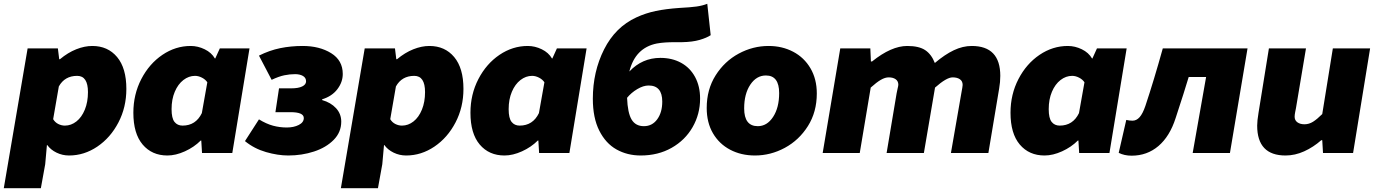

<svg xmlns="http://www.w3.org/2000/svg" viewBox="-55 -809 7271 1015"><path d="M91 -553H251L258 -496H262Q304 -531 348 -548.5Q392 -566 433 -566Q515 -566 564 -507.5Q613 -449 613 -339Q613 -242 571 -161.5Q529 -81 459.5 -34Q390 13 310 13Q275 13 244 -2Q213 -17 195 -42H193L184 59L161 186H-35ZM410 -322Q410 -408 353 -408Q287 -408 256 -352L226 -179Q236 -162 253 -153.5Q270 -145 288 -145Q321 -145 349 -167Q377 -189 393.5 -229.5Q410 -270 410 -322Z M650 -213Q650 -310 692 -391Q734 -472 803.5 -519Q873 -566 953 -566Q991 -566 1027 -548.5Q1063 -531 1081 -500H1083L1107 -553H1264L1173 0H1013L1009 -66H1006Q971 -31 922.5 -9Q874 13 830 13Q748 13 699 -45Q650 -103 650 -213ZM1012 -211 1041 -374Q1031 -389 1012.5 -398.5Q994 -408 976 -408Q943 -408 914.5 -386Q886 -364 869 -324Q852 -284 852 -232Q852 -184 867.5 -164.5Q883 -145 910 -145Q980 -145 1012 -211Z M1240 -63 1314 -178Q1353 -154 1388.5 -144.5Q1424 -135 1461 -135Q1498 -135 1524.5 -148.5Q1551 -162 1551 -185Q1551 -216 1481 -216H1401L1420 -342H1485Q1522 -342 1542.5 -352Q1563 -362 1563 -379Q1563 -398 1546.5 -407.5Q1530 -417 1505 -417Q1477 -417 1448 -411Q1419 -405 1381 -387L1314 -515Q1370 -543 1426.5 -554.5Q1483 -566 1545 -566Q1634 -566 1695.5 -528Q1757 -490 1757 -418Q1757 -375 1728.5 -337.5Q1700 -300 1648 -284V-280Q1694 -267 1721.5 -237Q1749 -207 1749 -166Q1749 -110 1709 -69.5Q1669 -29 1605 -8Q1541 13 1469 13Q1414 13 1351.5 -5Q1289 -23 1240 -63Z M1873 -553H2033L2040 -496H2044Q2086 -531 2130 -548.5Q2174 -566 2215 -566Q2297 -566 2346 -507.5Q2395 -449 2395 -339Q2395 -242 2353 -161.5Q2311 -81 2241.5 -34Q2172 13 2092 13Q2057 13 2026 -2Q1995 -17 1977 -42H1975L1966 59L1943 186H1747ZM2192 -322Q2192 -408 2135 -408Q2069 -408 2038 -352L2008 -179Q2018 -162 2035 -153.5Q2052 -145 2070 -145Q2103 -145 2131 -167Q2159 -189 2175.5 -229.5Q2192 -270 2192 -322Z M2432 -213Q2432 -310 2474 -391Q2516 -472 2585.5 -519Q2655 -566 2735 -566Q2773 -566 2809 -548.5Q2845 -531 2863 -500H2865L2889 -553H3046L2955 0H2795L2791 -66H2788Q2753 -31 2704.5 -9Q2656 13 2612 13Q2530 13 2481 -45Q2432 -103 2432 -213ZM2794 -211 2823 -374Q2813 -389 2794.5 -398.5Q2776 -408 2758 -408Q2725 -408 2696.5 -386Q2668 -364 2651 -324Q2634 -284 2634 -232Q2634 -184 2649.5 -164.5Q2665 -145 2692 -145Q2762 -145 2794 -211Z M3079 -287Q3079 -430 3138.5 -548Q3198 -666 3309 -717Q3359 -740 3412 -751Q3465 -762 3536 -767Q3595 -770 3627 -774.5Q3659 -779 3684 -789L3702 -623Q3681 -609 3643.5 -598Q3606 -587 3550 -586H3512Q3485 -586 3462 -584.5Q3439 -583 3417 -579Q3303 -556 3272 -431Q3340 -503 3436 -503Q3498 -503 3545.5 -477Q3593 -451 3619.5 -402Q3646 -353 3646 -288Q3646 -206 3606.5 -137Q3567 -68 3495.5 -27.5Q3424 13 3332 13Q3261 13 3204 -19Q3147 -51 3113 -118.5Q3079 -186 3079 -287ZM3349 -142Q3393 -142 3419.5 -178.5Q3446 -215 3446 -272Q3446 -357 3374 -357Q3346 -357 3314 -338Q3282 -319 3260 -292Q3263 -212 3284 -177Q3305 -142 3349 -142Z M3681 -238Q3681 -336 3728 -410.5Q3775 -485 3850 -525.5Q3925 -566 4008 -566Q4080 -566 4138 -535.5Q4196 -505 4229.5 -448Q4263 -391 4263 -315Q4263 -217 4216 -142.5Q4169 -68 4094 -27.5Q4019 13 3936 13Q3863 13 3805 -17.5Q3747 -48 3714 -104.5Q3681 -161 3681 -238ZM4064 -317Q4064 -410 3994 -410Q3944 -410 3911.5 -361.5Q3879 -313 3879 -236Q3879 -142 3951 -142Q4000 -142 4032 -191Q4064 -240 4064 -317Z M4387 -553H4546L4549 -484H4555Q4657 -566 4741 -566Q4803 -566 4836 -544Q4869 -522 4887 -476Q4940 -521 4987.5 -543.5Q5035 -566 5082 -566Q5233 -566 5233 -408Q5233 -375 5227 -341L5170 0H4972L5027 -316Q5034 -353 5034 -360Q5034 -380 5019.5 -390Q5005 -400 4981 -400Q4949 -400 4888 -346L4829 0H4632L4685 -316L4690 -340Q4694 -356 4694 -361Q4694 -380 4680 -390Q4666 -400 4643 -400Q4624 -400 4601.5 -387Q4579 -374 4548 -346L4490 0H4294Z M5287 -213Q5287 -310 5329 -391Q5371 -472 5440.5 -519Q5510 -566 5590 -566Q5628 -566 5664 -548.5Q5700 -531 5718 -500H5720L5744 -553H5901L5810 0H5650L5646 -66H5643Q5608 -31 5559.5 -9Q5511 13 5467 13Q5385 13 5336 -45Q5287 -103 5287 -213ZM5649 -211 5678 -374Q5668 -389 5649.5 -398.5Q5631 -408 5613 -408Q5580 -408 5551.5 -386Q5523 -364 5506 -324Q5489 -284 5489 -232Q5489 -184 5504.5 -164.5Q5520 -145 5547 -145Q5617 -145 5649 -211Z M5859 -1 5899 -175Q5917 -171 5932 -171Q5953 -171 5969.5 -189.5Q5986 -208 6000 -249Q6046 -387 6092 -553H6540L6447 0H6250L6321 -402H6229Q6207 -328 6160 -185Q6129 -88 6069 -37Q6009 14 5927 14Q5889 14 5859 -1Z M6591 -145Q6591 -170 6598 -212L6653 -553H6849L6796 -237Q6796 -237 6792 -217Q6789 -202 6789 -192Q6789 -173 6803.5 -162.5Q6818 -152 6841 -152Q6865 -152 6886.5 -165.5Q6908 -179 6935 -206L6991 -553H7188L7098 0H6939L6935 -68H6930Q6888 -31 6839.5 -9Q6791 13 6741 13Q6591 13 6591 -145Z"/></svg>

Font: Nebula Sans Black
Style: Regular
Weight: 900
Italic angle: -9°
Designer: Paul D. Hunt for Adobe (as Source Sans)
Foundry: Nebula Entertainment & Broadcasting LLC
Version: Version 1.010